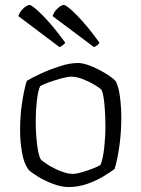

<svg xmlns="http://www.w3.org/2000/svg" viewBox="-20 -754 570 774"><path d="M257 0Q227 0 193 -13Q159 -26 131.5 -43Q104 -60 94 -71Q76 -96 68.5 -140.5Q61 -185 61 -228Q61 -290 69.5 -343.5Q78 -397 88 -428Q109 -441 145 -457.5Q181 -474 221 -487Q261 -500 294 -500Q311 -500 333.5 -492.5Q356 -485 379 -473Q402 -461 420.5 -448.5Q439 -436 447 -426Q459 -402 464 -360.5Q469 -319 469 -279Q469 -219 461 -163.5Q453 -108 442 -73Q425 -60 396 -42.5Q367 -25 331 -12.5Q295 0 257 0ZM274 -53Q288 -53 311.5 -60Q335 -67 356.5 -75.5Q378 -84 385 -89Q395 -112 400 -157Q405 -202 405 -246Q405 -293 401 -333.5Q397 -374 390 -391Q383 -399 361.5 -412Q340 -425 314 -435Q288 -445 268 -445Q253 -445 227.5 -438Q202 -431 178 -422.5Q154 -414 142 -407Q133 -388 128.5 -347Q124 -306 124 -268Q124 -216 129.5 -171.5Q135 -127 144 -112Q153 -102 176 -88Q199 -74 226 -63.5Q253 -53 274 -53ZM220 -564 54 -689Q59 -706 74 -720Q89 -734 99 -734Q110 -734 151.5 -692.5Q193 -651 243 -582Q241 -578 234 -572.5Q227 -567 220 -564ZM359 -564 192 -689Q197 -706 212 -720Q227 -734 237 -734Q249 -734 290 -692.5Q331 -651 381 -582Q379 -578 373 -572.5Q367 -567 359 -564Z"/></svg>

Font: Texturina Thin
Style: Regular
Weight: 100
Designer: Guillermo Torres Carreño
Foundry: Omnibus-Type
Version: Version 1.002; ttfautohint (v1.8.3)